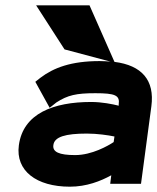

<svg xmlns="http://www.w3.org/2000/svg" viewBox="-20 -692 592 723"><path d="M181 -146C185 -177 227 -189 307 -189C346 -189 387 -183 411 -178L408 -157C387 -143 326 -108 263 -108C202 -108 177 -120 181 -146ZM113 -384 167 -286 192 -306C235 -334 268 -341 339 -341C414 -341 432 -333 427 -299V-294C403 -300 364 -308 323 -308C182 -308 67 -265 51 -145C38 -49 117 11 243 11C306 11 359 -10 399 -32L395 0H511L550 -292C563 -390 514 -446 411 -459L317 -672H116L223 -506L396 -460C383 -461 369 -462 355 -462C248 -462 182 -437 132 -399Z"/></svg>

Font: Charger
Style: HemiRT
Weight: 900
Designer: Jasper
Foundry: Cannot Into Space Fonts
Version: Version 0.99